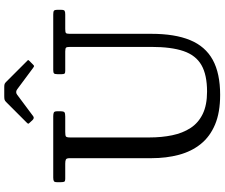

<svg xmlns="http://www.w3.org/2000/svg" viewBox="-95 -919 1030 880"><g transform="rotate(-90 420.0 -479.0)"><path d="M624 -695Q638.5 -695 641.8 -691Q645 -687 645 -672.5V-300Q645 -209 625.8 -152.8Q606.5 -96.5 561.8 -70.8Q517 -45 440 -45Q378.5 -45 337.8 -64.8Q297 -84.5 273.5 -120.5Q250 -156.5 240 -204.8Q230 -253 230 -310V-672.5Q230 -688.5 234.5 -691.8Q239 -695 255 -695H326Q340.5 -695 345.2 -698.5Q350 -702 350 -717.5V-731.5Q350 -744.5 344.5 -747.2Q339 -750 327 -750H46Q35 -750 30 -747.2Q25 -744.5 25 -732.5V-716.5Q25 -704 27.2 -699.5Q29.5 -695 42 -695H110Q123 -695 129 -692Q135 -689 135 -674.5V-300Q135 -231.5 150.5 -173.8Q166 -116 200 -73.8Q234 -31.5 289.5 -8.2Q345 15 425 15Q524 15 585.8 -19Q647.5 -53 676.2 -122.8Q705 -192.5 705 -300V-675.5Q705 -689 709 -692Q713 -695 727 -695H794Q806 -695 810.5 -698Q815 -701 815 -713.5V-730.5Q815 -744 810.5 -747Q806 -750 793 -750H540Q528 -750 524 -746.8Q520 -743.5 520 -730.5V-711.5Q520 -701.5 522.8 -698.2Q525.5 -695 535 -695ZM309.5 -845Q319 -835.5 327.5 -842L426 -915.5Q438 -924.5 451 -915L548.5 -842.5Q555 -838 557 -837.8Q559 -837.5 564.5 -843L581 -859.5Q585 -863.5 584.8 -865Q584.5 -866.5 580.5 -870L484.5 -966Q480 -970.5 475.8 -972.5Q471.5 -974.5 461.5 -974.5H419Q408 -974.5 403 -973Q398 -971.5 392.5 -966L298.5 -872Q293 -866.5 293 -864.5Q293 -862.5 298.5 -857Z"/></g></svg>

Font: Besley
Style: Regular
Weight: 400
Designer: Owen Earl
Foundry: indestructible type*
Version: Version 4.000